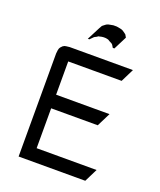

<svg xmlns="http://www.w3.org/2000/svg" viewBox="-140 -844 777 932"><g transform="rotate(20 248.5 -378.0)"><path d="M68.8 0V-532.2L70.8 -549.8L73.2 -559.1L77.1 -565.9L85.9 -575.2L94.2 -580.1L103 -582L120.1 -584H446.8L413.1 -516.1H137.2V-344.2H413.1L377.9 -273.9H137.2V-67.9H446.8L413.1 0ZM189 -651.9 224.1 -720.2 231.9 -733.9 236.8 -737.8 249 -747.1 257.8 -751 267.1 -752.9 283.2 -755.9H300.8L317.9 -752.9L326.2 -751L335 -747.1L348.1 -737.8L353 -733.9L360.8 -720.2L326.2 -651.9H317.9L310.1 -665L305.2 -669.9L292 -676.8L283.2 -682.1L274.9 -684.1L267.1 -685.1H257.8L249 -684.1L231.9 -680.2L228 -676.8L214.8 -669.9L196.8 -651.9Z"/></g></svg>

Font: Petahja
Style: Regular
Weight: 400
Designer: T. Christopher White
Version: Version 1.1